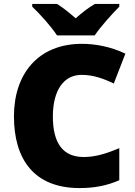

<svg xmlns="http://www.w3.org/2000/svg" viewBox="-20 -947 689 977"><path d="M270 -767H462C493 -813 553 -879 587 -913V-927H463C428 -907 400 -884 365 -854C330 -884 305 -905 270 -927H144V-913C182 -877 240 -813 270 -767ZM395 -566C455 -566 507 -547 559 -522L618 -674C545 -709 466 -724 397 -724C174 -724 51 -571 51 -355C51 -138 152 10 385 10C459 10 524 -2 587 -30V-193C527 -168 469 -148 406 -148C300 -148 249 -219 249 -354C249 -487 304 -566 395 -566Z"/></svg>

Font: Noto Sans Sinhala Black
Style: Regular
Weight: 900
Designer: Jelle Bosma - Monotype Design Team
Foundry: Monotype Imaging Inc.
Version: Version 2.006